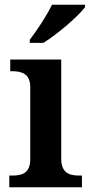

<svg xmlns="http://www.w3.org/2000/svg" viewBox="-20 -786 380 806"><path d="M105 -619V-606H162C221 -642 312 -721 337 -756V-766H198C177 -721 134 -657 105 -619ZM19 0H324V-49H312C270 -49 237 -61 237 -120V-536H23V-487H32C73 -487 107 -475 107 -420V-118C107 -60 74 -49 32 -49H19Z"/></svg>

Font: Noto Serif Sinhala SemiBold
Style: Regular
Weight: 600
Designer: Jelle Bosma - Monotype Design Team
Foundry: Monotype Imaging Inc.
Version: Version 2.007